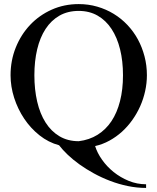

<svg xmlns="http://www.w3.org/2000/svg" viewBox="-20 -716 778 949"><path d="M702.1 212.9Q656.7 212.9 611.8 203.6Q566.9 194.3 524.7 178.2Q482.4 162.1 444.1 141.1Q405.8 120.1 373 96.7Q340.3 73.2 314.7 48.8Q289.1 24.4 272 2Q219.2 -12.2 175.3 -47.1Q131.3 -82 99.6 -129.4Q67.9 -176.8 50 -232.4Q32.2 -288.1 32.2 -344.2Q32.2 -417 57.9 -481Q83.5 -544.9 128.7 -592.8Q173.8 -640.6 235.4 -668.2Q296.9 -695.8 369.1 -695.8Q417 -695.8 460.7 -683.1Q504.4 -670.4 541.7 -647.7Q579.1 -625 609.6 -592.8Q640.1 -560.5 661.4 -521.5Q682.6 -482.4 694.3 -437.5Q706.1 -392.6 706.1 -344.2Q706.1 -305.2 697.5 -266.1Q689 -227.1 672.9 -190.9Q656.7 -154.8 634 -122.8Q611.3 -90.8 582.8 -64.9Q554.2 -39.1 520.8 -20.8Q487.3 -2.4 450.2 5.9Q460.4 39.6 484.4 73.5Q508.3 107.4 541.7 134.3Q575.2 161.1 616.2 178Q657.2 194.8 702.1 194.8ZM369.1 -18.1Q421.4 -24.4 462.2 -49.8Q502.9 -75.2 530.8 -116.9Q558.6 -158.7 573.2 -216.1Q587.9 -273.4 587.9 -344.2Q587.9 -414.1 573.5 -472.4Q559.1 -530.8 531.2 -573Q503.4 -615.2 462.6 -638.7Q421.9 -662.1 369.1 -662.1Q314.9 -662.1 273.9 -638.7Q232.9 -615.2 205.3 -573Q177.7 -530.8 163.8 -472.4Q149.9 -414.1 149.9 -344.2Q149.9 -273.4 163.8 -213.6Q177.7 -153.8 205.3 -110.4Q232.9 -66.9 273.9 -42.5Q314.9 -18.1 369.1 -18.1Z"/></svg>

Font: Tuladha Jejeg
Style: Regular
Weight: 400
Designer: R.S. Wihananto
Foundry: R.S. Wihananto
Version: Version 1.92